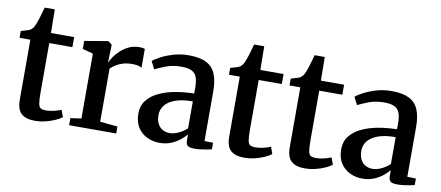

<svg xmlns="http://www.w3.org/2000/svg" viewBox="-64 -936 2733 1190"><g transform="rotate(10 1302.0 -341.0)"><path d="M193.5 10Q139 10 110.2 -15.5Q81.5 -41 81.5 -104V-480H13.5V-523Q23 -526 35 -529.2Q47 -532.5 57.5 -536Q68 -539.5 73.5 -543.5Q80 -548.5 85 -554.2Q90 -560 94 -568Q98 -576 102 -585.5Q107 -597.5 113 -617.2Q119 -637 124.8 -657.2Q130.5 -677.5 134.5 -691.5H198L200 -543H346V-480H200.5V-169Q200.5 -121.5 204.5 -99.5Q208.5 -77.5 220 -71.2Q231.5 -65 253 -65Q277 -65 304.8 -72Q332.5 -79 347.5 -86L363.5 -42.5Q348 -30 321.2 -18Q294.5 -6 261.5 2Q228.5 10 193.5 10Z M410 0V-44.5L478 -54V-462.5L411.5 -480.5V-530.5L553 -554.5H561L583 -537.5V-514.5L580 -426.5L583 -428Q587 -439 600.2 -459.5Q613.5 -480 635.8 -501.2Q658 -522.5 688 -537.2Q718 -552 755 -552Q768.5 -552 776.8 -550.5Q785 -549 790 -547V-428Q783.5 -433.5 768.8 -437.5Q754 -441.5 731 -441.5Q697 -441.5 671.5 -433.5Q646 -425.5 627.5 -413.5Q609 -401.5 596 -389V-54.5L706.5 -44V0Z M980.5 10.5Q937.5 10.5 901 -7Q864.5 -24.5 842.2 -59.2Q820 -94 820 -146Q820 -195 846.8 -229.2Q873.5 -263.5 919 -285Q964.5 -306.5 1021.5 -316.8Q1078.5 -327 1139.5 -328V-365Q1139.5 -405 1130.5 -429.8Q1121.5 -454.5 1098.8 -466.2Q1076 -478 1034 -478Q978.5 -478 936 -461.5Q893.5 -445 869 -432.5L844.5 -481Q857 -492 889.5 -509.8Q922 -527.5 968 -541.5Q1014 -555.5 1067 -555.5Q1135.5 -555.5 1176.2 -535Q1217 -514.5 1235.2 -471.8Q1253.5 -429 1253.5 -362V-49L1307.5 -48V-6.5Q1296.5 -3.5 1278 0Q1259.5 3.5 1238.8 6Q1218 8.5 1199.5 8.5Q1170.5 8.5 1158 0Q1145.5 -8.5 1145.5 -37.5V-71.5Q1134 -57 1110.8 -37.5Q1087.5 -18 1054.5 -3.8Q1021.5 10.5 980.5 10.5ZM1032.5 -60Q1058 -60 1087.5 -74Q1117 -88 1139.5 -109V-278.5Q1074 -278.5 1030.8 -263Q987.5 -247.5 966 -220.8Q944.5 -194 944.5 -159.5Q944.5 -126 956 -104Q967.5 -82 987.2 -71Q1007 -60 1032.5 -60Z M1511.5 10Q1457 10 1428.2 -15.5Q1399.5 -41 1399.5 -104V-480H1331.5V-523Q1341 -526 1353 -529.2Q1365 -532.5 1375.5 -536Q1386 -539.5 1391.5 -543.5Q1398 -548.5 1403 -554.2Q1408 -560 1412 -568Q1416 -576 1420 -585.5Q1425 -597.5 1431 -617.2Q1437 -637 1442.8 -657.2Q1448.5 -677.5 1452.5 -691.5H1516L1518 -543H1664V-480H1518.5V-169Q1518.5 -121.5 1522.5 -99.5Q1526.5 -77.5 1538 -71.2Q1549.5 -65 1571 -65Q1595 -65 1622.8 -72Q1650.5 -79 1665.5 -86L1681.5 -42.5Q1666 -30 1639.2 -18Q1612.5 -6 1579.5 2Q1546.5 10 1511.5 10Z M1892.5 10Q1838 10 1809.2 -15.5Q1780.5 -41 1780.5 -104V-480H1712.5V-523Q1722 -526 1734 -529.2Q1746 -532.5 1756.5 -536Q1767 -539.5 1772.5 -543.5Q1779 -548.5 1784 -554.2Q1789 -560 1793 -568Q1797 -576 1801 -585.5Q1806 -597.5 1812 -617.2Q1818 -637 1823.8 -657.2Q1829.5 -677.5 1833.5 -691.5H1897L1899 -543H2045V-480H1899.5V-169Q1899.5 -121.5 1903.5 -99.5Q1907.5 -77.5 1919 -71.2Q1930.5 -65 1952 -65Q1976 -65 2003.8 -72Q2031.5 -79 2046.5 -86L2062.5 -42.5Q2047 -30 2020.2 -18Q1993.5 -6 1960.5 2Q1927.5 10 1892.5 10Z M2257 10.5Q2214 10.5 2177.5 -7Q2141 -24.5 2118.8 -59.2Q2096.5 -94 2096.5 -146Q2096.5 -195 2123.2 -229.2Q2150 -263.5 2195.5 -285Q2241 -306.5 2298 -316.8Q2355 -327 2416 -328V-365Q2416 -405 2407 -429.8Q2398 -454.5 2375.2 -466.2Q2352.5 -478 2310.5 -478Q2255 -478 2212.5 -461.5Q2170 -445 2145.5 -432.5L2121 -481Q2133.5 -492 2166 -509.8Q2198.5 -527.5 2244.5 -541.5Q2290.5 -555.5 2343.5 -555.5Q2412 -555.5 2452.8 -535Q2493.5 -514.5 2511.8 -471.8Q2530 -429 2530 -362V-49L2584 -48V-6.5Q2573 -3.5 2554.5 0Q2536 3.5 2515.2 6Q2494.5 8.5 2476 8.5Q2447 8.5 2434.5 0Q2422 -8.5 2422 -37.5V-71.5Q2410.5 -57 2387.2 -37.5Q2364 -18 2331 -3.8Q2298 10.5 2257 10.5ZM2309 -60Q2334.5 -60 2364 -74Q2393.5 -88 2416 -109V-278.5Q2350.5 -278.5 2307.2 -263Q2264 -247.5 2242.5 -220.8Q2221 -194 2221 -159.5Q2221 -126 2232.5 -104Q2244 -82 2263.8 -71Q2283.5 -60 2309 -60Z"/></g></svg>

Font: Merriweather 48pt SemiBold
Style: Regular
Weight: 600
Version: Version 2.100